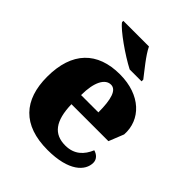

<svg xmlns="http://www.w3.org/2000/svg" viewBox="-215 -892 1028 1028"><g transform="rotate(45 299.0 -378.0)"><path d="M416 -606V-619C387 -657 333 -721 312 -766H118V-756C143 -721 256 -642 326 -606ZM320 10C481 10 542 -55 542 -115C542 -141 523 -159 498 -166C476 -113 438 -74 370 -74C284 -74 240 -129 237 -254H517L551 -339C559 -457 465 -551 308 -551C138 -551 41 -454 41 -266C41 -91 131 10 320 10ZM239 -325C239 -425 270 -478 313 -478C353 -478 370 -424 370 -325Z"/></g></svg>

Font: UArctic Serif Black
Style: Regular
Weight: 900
Designer: Customization by Puisto advertising & original work Monotype Design Team
Foundry: Monotype Imaging Inc.
Version: Version 2.004